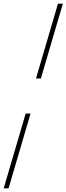

<svg xmlns="http://www.w3.org/2000/svg" viewBox="-62 -755 360 1040"><path d="M159.5 -330H133L252 -735H278.5ZM-42 265 77 -140H103.5L-15.5 265Z"/></svg>

Font: Newsreader Text ExtraLight
Style: Italic
Weight: 275
Italic angle: -17°
Designer: Hugues Gentile
Foundry: Production Type
Version: Version 1.001